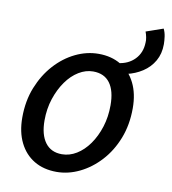

<svg xmlns="http://www.w3.org/2000/svg" viewBox="-76 -718 715 797"><g transform="rotate(10 281.0 -319.5)"><path d="M431 -439 387 -477Q431 -482 458 -510Q485 -538 486 -581Q487 -590 484.5 -603Q482 -616 478 -626L550 -651Q557 -637 559.5 -619.5Q562 -602 562 -587Q562 -547 544.5 -516.5Q527 -486 497 -466.5Q467 -447 431 -439ZM215 12Q160 12 120 -12Q80 -36 58 -80.5Q36 -125 36 -186Q36 -256 59 -313.5Q82 -371 120 -413Q158 -455 205.5 -478Q253 -501 303 -501Q357 -501 397 -477Q437 -453 459 -408.5Q481 -364 481 -303Q481 -233 458.5 -175.5Q436 -118 397.5 -76Q359 -34 311.5 -11Q264 12 215 12ZM224 -64Q256 -64 285.5 -82Q315 -100 338 -132.5Q361 -165 374.5 -207.5Q388 -250 388 -299Q388 -360 364 -392.5Q340 -425 293 -425Q262 -425 232.5 -407Q203 -389 180 -356.5Q157 -324 143 -281.5Q129 -239 129 -190Q129 -130 153.5 -97Q178 -64 224 -64Z"/></g></svg>

Font: Source Sans 3 ExtraLight Medium
Style: Italic
Weight: 500
Italic angle: -11°
Version: Version 3.052;hotconv 1.1.0;makeotfexe 2.6.0